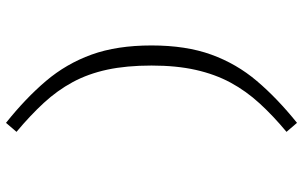

<svg xmlns="http://www.w3.org/2000/svg" viewBox="-205 -670 1010 640"><g transform="rotate(-90 300.0 -350.0)"><path d="M401.5 -350Q401.5 -433.5 387.8 -497.5Q374 -561.5 346.2 -612.8Q318.5 -664 277 -709Q235.5 -754 180.5 -800L210.5 -835Q292.5 -769.5 350 -701.8Q407.5 -634 438 -549.8Q468.5 -465.5 468.5 -350Q468.5 -235 438 -150.8Q407.5 -66.5 350 1.2Q292.5 69 210.5 135L180.5 100Q234 55.5 275.2 10.5Q316.5 -34.5 344.5 -86.2Q372.5 -138 387 -202.5Q401.5 -267 401.5 -350Z"/></g></svg>

Font: Fira Code Light Light
Style: Regular
Weight: 300
Monospace: yes
Version: Version 5.002